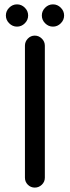

<svg xmlns="http://www.w3.org/2000/svg" viewBox="-20 -850 318 876"><path d="M93.8 -39.1V-641.6Q93.8 -660.2 106.9 -673.8Q120.1 -687.5 138.7 -687.5Q157.2 -687.5 170.9 -673.8Q184.6 -660.2 184.6 -641.6V-39.1Q184.6 -20.5 170.9 -7.3Q157.2 5.9 138.7 5.9Q120.1 5.9 106.9 -7.3Q93.8 -20.5 93.8 -39.1ZM57.6 -830.1Q78.1 -830.1 93.3 -814.9Q108.4 -799.8 108.4 -779.3Q108.4 -758.8 93.3 -743.7Q78.1 -728.5 57.6 -728.5Q37.1 -728.5 22 -743.7Q6.8 -758.8 6.8 -779.3Q6.8 -799.8 22 -814.9Q37.1 -830.1 57.6 -830.1ZM221.7 -830.1Q242.2 -830.1 257.3 -814.9Q272.5 -799.8 272.5 -779.3Q272.5 -758.8 257.3 -743.7Q242.2 -728.5 221.7 -728.5Q201.2 -728.5 186 -743.7Q170.9 -758.8 170.9 -779.3Q170.9 -799.8 186 -814.9Q201.2 -830.1 221.7 -830.1Z"/></svg>

Font: jf-openhuninn-2.0
Style: Regular
Weight: 400
Designer: [Kosugi Maru]
Designed by MOTOYA      

[Varela Round]
Joe Prince (Latin component); Avraham Cornfeld (Hebrew component)
Foundry: justfont CO.,LTD.
Version: 2.0